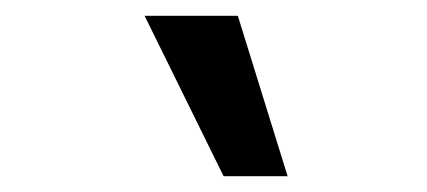

<svg xmlns="http://www.w3.org/2000/svg" viewBox="-20 -785 540 243"><path d="M263 -562 163 -765H281L344 -562Z"/></svg>

Font: Nunito Sans 7pt Expanded Medium
Style: Italic
Weight: 500
Width: 7
Italic angle: -9°
Designer: Vernon Adams
Foundry: Vernon Adams
Version: Version 3.101;gftools[0.9.27]